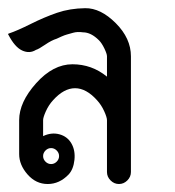

<svg xmlns="http://www.w3.org/2000/svg" viewBox="-38 -461 438 481"><path d="M104 -84Q98 -90 90 -90Q82 -90 76 -84Q70 -78 70 -70Q70 -62 76 -56Q82 -50 90 -50Q98 -50 104 -56Q110 -62 110 -70Q110 -78 104 -84ZM290 -320V-30Q290 -18 281 -9Q272 0 260 0Q248 0 239 -9Q230 -18 230 -30V-160Q230 -167 223 -182.5Q216 -198 205 -210Q178 -240 150 -240Q122 -240 95 -210Q84 -198 77 -182.5Q70 -167 70 -160V-120Q91 -130 111 -124.5Q131 -119 141 -101.5Q151 -84 148.5 -60.5Q146 -37 134 -24Q111 0 81.5 0Q52 0 31 -24Q10 -48 10 -75V-160Q10 -205 52.5 -252.5Q95 -300 143.5 -300Q192 -300 230 -269V-320Q230 -326 223.5 -339.5Q217 -353 210 -360Q190 -380 170 -380Q156 -382 145.5 -379Q135 -376 129.5 -374.5Q124 -373 116 -369.5Q108 -366 104 -364Q91 -360 75 -349Q59 -338 52 -336Q36 -326 17.5 -334.5Q-1 -343 -17 -374Q-19 -376 -16 -377Q5 -384 39 -401Q73 -418 105 -429Q137 -440 175.5 -440.5Q214 -441 252 -403Q290 -365 290 -320Z"/></svg>

Font: SOV_Station
Style: Bold
Weight: 700
Version: Version 1.00